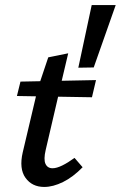

<svg xmlns="http://www.w3.org/2000/svg" viewBox="-20 -731 478 760"><path d="M155 9Q107 9 81 -27Q55 -63 70 -128L130 -382L171 -504L250 -520L220 -393L216 -374L161 -138Q152 -100 160 -82.5Q168 -65 188 -65Q204 -65 226.5 -76Q249 -87 275 -106L307 -69Q269 -30 229.5 -10.5Q190 9 155 9ZM47 -351 61 -408 360 -414 344 -346ZM351 -464 290 -463 343 -711H438Z"/></svg>

Font: Ysabeau Office SemiBold
Style: Italic
Weight: 600
Italic angle: -12°
Designer: Christian Thalmann (Catharsis Fonts)
Version: Version 2.001;gftools[0.9.30]; featfreeze: tnum,lnum,ss02